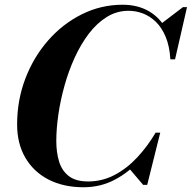

<svg xmlns="http://www.w3.org/2000/svg" viewBox="-20 -780 809 810"><path d="M332.5 10Q248.3 10 185.3 -22.2Q122.3 -54.5 87.3 -114Q52.2 -173.5 52.2 -255Q52.2 -357.5 87.1 -448.8Q122 -540 183.6 -610Q245.2 -680 325.8 -720Q406.3 -760 497.5 -760Q561.5 -760 608.9 -732.2Q656.3 -704.5 682.8 -652.9Q709.3 -601.2 709.8 -529.7H698.8Q695.3 -585.7 678.8 -624.9Q662.3 -664 637.3 -688.1Q612.3 -712.2 582.5 -723.4Q552.8 -734.5 522.5 -734.5Q472.8 -734.5 430.9 -708.6Q389 -682.7 355.1 -638.4Q321.3 -594 295.4 -537.5Q269.5 -481 252.3 -419.2Q235 -357.5 226.3 -297.2Q217.5 -237 217.5 -185.2Q217.5 -136.7 229.4 -98.1Q241.3 -59.5 270.5 -37Q299.8 -14.5 351.8 -14.5Q411.3 -14.5 463.4 -41.9Q515.5 -69.3 559.1 -116.1Q602.8 -163 636.5 -220.3H647.8Q617.8 -158.8 571.3 -106.3Q524.8 -53.8 464.4 -21.9Q404 10 332.5 10ZM584 0 525.5 -68.7Q546.5 -87.7 568.1 -110.5Q589.8 -133.3 609.8 -164L636.5 -220.3H656L601 0ZM698.8 -529.7 697.5 -583.5Q691 -612 681.9 -634.3Q672.8 -656.5 657.3 -678L752 -750H769L718.5 -529.7Z"/></svg>

Font: Bodoni Moda
Style: Italic
Weight: 400
Italic angle: -13°
Designer: Owen Earl
Foundry: indestructible type
Version: Version 2.005